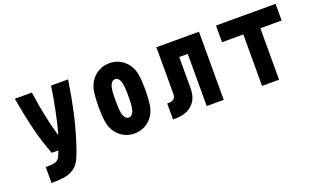

<svg xmlns="http://www.w3.org/2000/svg" viewBox="-91 -1133 2850 1766"><g transform="rotate(-20 1333.5 -250.0)"><path d="M378.9 -223.3Q433.6 -430.3 469.4 -666.7H636.1Q608.1 -491.5 580.7 -365.2Q553.4 -238.9 503.9 -83.3Q490.2 -40.4 481.1 -15.3Q472 9.8 457.7 42.3Q443.4 74.9 426.1 96.7Q408.9 118.5 388 132.2Q362.6 147.8 343.4 155.9Q324.2 164.1 279.6 170.6Q235 177.1 166.7 177.1V20.8Q214.2 20.8 238.6 17.9Q263 15 279.9 2.9Q296.9 -9.1 304.7 -25.1Q312.5 -41 325.5 -75.5Q327.5 -80.7 328.1 -83.3H263.7Q213.5 -210.3 179.4 -349.6Q145.2 -488.9 113.9 -666.7H281.2Q313.8 -429 372.4 -223.3Z M1228.5 -572.9Q1253.9 -531.2 1262.4 -474.3Q1270.8 -417.3 1270.8 -333.3Q1270.8 -249.3 1262.4 -192.4Q1253.9 -135.4 1228.5 -93.8Q1197.9 -44.9 1150.1 -17.3Q1102.2 10.4 1041.7 10.4Q981.1 10.4 933.3 -17.3Q885.4 -44.9 854.8 -93.8Q829.4 -135.4 821 -192.4Q812.5 -249.3 812.5 -333.3Q812.5 -417.3 821 -474.3Q829.4 -531.2 854.8 -572.9Q885.4 -621.7 933.3 -649.4Q981.1 -677.1 1041.7 -677.1Q1102.2 -677.1 1150.1 -649.4Q1197.9 -621.7 1228.5 -572.9ZM992.2 -475.9Q979.2 -440.1 979.2 -333.3Q979.2 -226.6 992.2 -190.8Q1008.5 -145.8 1041.7 -145.8Q1074.9 -145.8 1091.1 -190.8Q1104.2 -226.6 1104.2 -333.3Q1104.2 -440.1 1091.1 -475.9Q1074.9 -520.8 1041.7 -520.8Q1008.5 -520.8 992.2 -475.9Z M1916.7 -666.7V0H1750V-510.4H1666.7V-210.9Q1666.7 -154.3 1651.7 -113.9Q1636.7 -73.6 1602.2 -43Q1568.4 -13 1525.7 -1.3Q1483.1 10.4 1416.7 10.4V-145.8Q1462.9 -145.8 1480.5 -160.2Q1500 -176.4 1500 -210.9V-666.7Z M2666.7 -666.7V-503.9H2458.3V0H2291.7V-503.9H2083.3V-666.7Z"/></g></svg>

Font: Monoid
Style: Bold
Weight: 700
Width: 4
Designer: Andreas Larsen (@larsenwork)
Version: Version 0.61